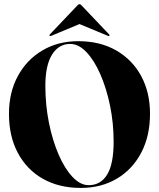

<svg xmlns="http://www.w3.org/2000/svg" viewBox="-20 -912 780 942"><path d="M364 -710Q470.5 -710 549.8 -664.8Q629 -619.5 672.5 -539.2Q716 -459 716 -354Q716 -245 673 -163Q630 -81 553.5 -35.5Q477 10 376 10Q269.5 10 190.2 -35Q111 -80 67.5 -161.8Q24 -243.5 24 -353.5Q24 -458.5 67.5 -538.8Q111 -619 187.8 -664.5Q264.5 -710 364 -710ZM537.5 -217Q537.5 -308.5 519.8 -394.2Q502 -480 472 -548.2Q442 -616.5 403.8 -656.5Q365.5 -696.5 324.5 -696.5Q268 -696.5 235.2 -643.8Q202.5 -591 202.5 -491Q202.5 -397.5 220 -310.2Q237.5 -223 267.5 -153.8Q297.5 -84.5 335.8 -44Q374 -3.5 415 -3.5Q474 -3.5 505.8 -55.5Q537.5 -107.5 537.5 -217ZM232 -736.5Q226 -734 224 -736Q221 -739 224.5 -743L358 -883.5Q364.5 -891.5 370 -891.5Q375.5 -891.5 382 -883.5L515.5 -743Q519.5 -738.5 516 -736Q514.5 -734 508.5 -736.5L370 -794Z"/></svg>

Font: Fraunces 144pt
Style: Bold
Weight: 700
Version: Version 1.000;[b76b70a41]